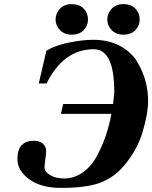

<svg xmlns="http://www.w3.org/2000/svg" viewBox="-20 -901 742 936"><path d="M582 -881Q619 -881 640 -859Q661 -837 661 -806Q661 -776 640 -754Q619 -732 582 -732Q546 -732 524.5 -754Q503 -776 503 -806Q503 -836 524.5 -858.5Q546 -881 582 -881ZM330 -881Q367 -881 388 -859Q409 -837 409 -806Q409 -776 388 -754Q367 -732 330 -732Q294 -732 272.5 -754Q251 -776 251 -806Q251 -836 272.5 -858.5Q294 -881 330 -881ZM65 -126Q65 -215 146 -215Q172 -215 188.5 -201Q205 -187 205 -165Q205 -149 201 -123.5Q197 -98 197 -84Q197 -64 224 -47.5Q251 -31 292 -31Q343 -31 385 -61.5Q427 -92 453.5 -142.5Q480 -193 496.5 -242Q513 -291 523 -346H277L288 -394H531Q537 -440 537 -454Q537 -661 437 -661Q290 -661 207 -494H169L206 -654Q252 -681 318.5 -694Q385 -707 433 -707Q510 -707 566 -676.5Q622 -646 650 -598Q678 -550 690 -503Q702 -456 702 -410Q702 -347 675 -257Q648 -167 582 -90Q533 -34 466.5 -9.5Q400 15 276 15Q180 15 122.5 -27Q65 -69 65 -126Z"/></svg>

Font: Heuristica
Style: Bold Italic
Weight: 700
Italic angle: -13°
Version: Version 1.0.2